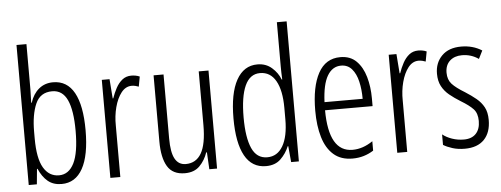

<svg xmlns="http://www.w3.org/2000/svg" viewBox="-50 -894 2710 1038"><g transform="rotate(-5 1304.5 -375.0)"><path d="M122 -512Q122 -496 121 -478Q120 -460 120 -442H123Q138 -489 170 -515.5Q202 -542 247 -542Q323 -542 361.5 -472.5Q400 -403 400 -269Q400 -132 360.5 -61Q321 10 246 10Q201 10 171.5 -14.5Q142 -39 123 -83H120L112 0H68V-760H122ZM238 -494Q173 -494 147.5 -435.5Q122 -377 122 -285V-248Q122 -140 152 -89Q182 -38 236 -38Q289 -38 317.5 -94.5Q346 -151 346 -270Q346 -381 320 -437.5Q294 -494 238 -494Z M672 -541Q682 -541 694 -539Q706 -537 717 -532L707 -478Q700 -481 689.5 -483.5Q679 -486 669 -486Q636 -486 612.5 -456Q589 -426 576.5 -378.5Q564 -331 565 -279V0H511V-532H553L561 -427H564Q574 -456 588 -482Q602 -508 622.5 -524.5Q643 -541 672 -541Z M1090 -532V0H1048L1043 -92H1039Q1025 -50 995.5 -20Q966 10 915 10Q849 10 820.5 -37.5Q792 -85 792 -173V-532H846V-185Q846 -109 865.5 -74Q885 -39 924 -39Q980 -39 1008.5 -88Q1037 -137 1037 -240V-532Z M1355 10Q1279 10 1240.5 -59.5Q1202 -129 1202 -262Q1202 -398 1242 -470Q1282 -542 1356 -542Q1402 -542 1434 -514Q1466 -486 1480 -449H1483Q1482 -469 1481.5 -486Q1481 -503 1481 -520V-760H1534V0H1492L1484 -87H1481Q1465 -48 1435 -19Q1405 10 1355 10ZM1366 -37Q1421 -37 1451 -88.5Q1481 -140 1481 -233V-295Q1481 -390 1451.5 -442Q1422 -494 1366 -494Q1311 -494 1284 -434.5Q1257 -375 1257 -262Q1257 -153 1283 -95Q1309 -37 1366 -37Z M1806 -542Q1860 -542 1893 -509Q1926 -476 1941.5 -422Q1957 -368 1957 -305V-263H1699Q1700 -37 1829 -37Q1885 -37 1939 -74V-23Q1914 -7 1885.5 1.5Q1857 10 1825 10Q1762 10 1722.5 -24.5Q1683 -59 1664.5 -121Q1646 -183 1646 -265Q1646 -395 1686 -468.5Q1726 -542 1806 -542ZM1806 -496Q1759 -496 1731.5 -449.5Q1704 -403 1700 -307H1907Q1907 -358 1897 -401Q1887 -444 1864.5 -470Q1842 -496 1806 -496Z M2229 -541Q2239 -541 2251 -539Q2263 -537 2274 -532L2264 -478Q2257 -481 2246.5 -483.5Q2236 -486 2226 -486Q2193 -486 2169.5 -456Q2146 -426 2133.5 -378.5Q2121 -331 2122 -279V0H2068V-532H2110L2118 -427H2121Q2131 -456 2145 -482Q2159 -508 2179.5 -524.5Q2200 -541 2229 -541Z M2576 -134Q2576 -66 2539.5 -28Q2503 10 2434 10Q2397 10 2367 0.5Q2337 -9 2318 -21V-78Q2339 -61 2369.5 -50.5Q2400 -40 2433 -40Q2476 -40 2499 -64.5Q2522 -89 2522 -133Q2522 -175 2500.5 -198Q2479 -221 2434 -248Q2400 -269 2374.5 -290Q2349 -311 2334 -339Q2319 -367 2319 -407Q2319 -466 2356.5 -504Q2394 -542 2462 -542Q2525 -542 2574 -511L2552 -467Q2512 -495 2462 -495Q2421 -495 2396 -472Q2371 -449 2371 -408Q2371 -370 2392.5 -346.5Q2414 -323 2462 -294Q2495 -273 2520.5 -252Q2546 -231 2561 -203.5Q2576 -176 2576 -134Z"/></g></svg>

Font: Noto Sans Malayalam ExtraCondensed Light
Style: Regular
Weight: 300
Width: 2
Designer: Jelle Bosma - Monotype Design Team
Foundry: Monotype Imaging Inc.
Version: Version 2.104; ttfautohint (v1.8.4.7-5d5b)